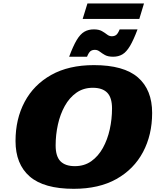

<svg xmlns="http://www.w3.org/2000/svg" viewBox="-20 -1110 942 1144"><path d="M886.5 -437Q886.5 -306.5 832.2 -204.2Q778 -102 674 -43.5Q570 15 419.5 15Q241.5 15 157 -58.5Q72.5 -132 72.5 -270Q72.5 -401 126.8 -503Q181 -605 285.2 -663.5Q389.5 -722 539.5 -722Q717.5 -722 802 -648.5Q886.5 -575 886.5 -437ZM311.5 -243.5Q311.5 -178.5 340.2 -149.2Q369 -120 426 -120Q482.5 -120 524 -149.5Q565.5 -179 593 -228.5Q620.5 -278 634 -339.2Q647.5 -400.5 647.5 -463.5Q647.5 -528.5 618.8 -557.8Q590 -587 533 -587Q477 -587 435.2 -557.5Q393.5 -528 366 -478.5Q338.5 -429 325 -367.8Q311.5 -306.5 311.5 -243.5ZM799.5 -935Q775.5 -871 754.2 -835.5Q733 -800 709.2 -786Q685.5 -772 654 -772Q623.5 -772 605.2 -782.2Q587 -792.5 574 -802.8Q561 -813 545.5 -813Q529.5 -813 519.2 -805.2Q509 -797.5 498.5 -772H392Q416 -836.5 437.2 -871.8Q458.5 -907 482.8 -921Q507 -935 539 -935Q569 -935 587 -924.8Q605 -914.5 618 -904.2Q631 -894 646 -894Q662 -894 672.2 -901.8Q682.5 -909.5 693 -935ZM472.5 -997 501 -1089.5H838L810 -997Z"/></svg>

Font: Newsreader 6pt ExtraBold
Style: Italic
Weight: 800
Italic angle: -17°
Designer: Hugues Gentile
Foundry: Production Type
Version: Version 1.003; ttfautohint (v1.8.3)